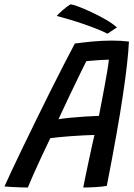

<svg xmlns="http://www.w3.org/2000/svg" viewBox="-58 -852 614 880"><path d="M69.5 7.5Q57 7.5 36.2 6.8Q15.5 6 -4.8 5Q-25 4 -37.5 2.5Q-26 -23.5 -4 -70.5Q18 -117.5 46.8 -177Q75.5 -236.5 107.8 -302.2Q140 -368 172.2 -432.8Q204.5 -497.5 233.8 -554.2Q263 -611 285 -652.5Q317 -657 363.5 -661.5Q410 -666 455 -666Q497 -666 533 -661.5Q529 -574 505.2 -414.8Q481.5 -255.5 431.5 0Q413 3.5 380.5 5.5Q348 7.5 323.5 7.5Q327 -10.5 333.5 -42.5Q340 -74.5 348 -111.2Q356 -148 363 -181Q370 -214 375 -233.5Q355 -233 324 -231.5Q293 -230 261 -227.5Q229 -225 204.5 -222.5Q180 -220 172.5 -218.5Q151.5 -175.5 131.5 -132.2Q111.5 -89 95.2 -52.5Q79 -16 69.5 7.5ZM210 -305.5Q229 -309 262.5 -312.2Q296 -315.5 332 -317.8Q368 -320 395.5 -321Q398.5 -336.5 405 -370.5Q411.5 -404.5 419.2 -445.2Q427 -486 433 -522.2Q439 -558.5 441 -578.5Q429.5 -578.5 408 -577.2Q386.5 -576 366.2 -574.2Q346 -572.5 337.5 -571.5Q329 -554.5 309.2 -514.2Q289.5 -474 263.5 -419.5Q237.5 -365 210 -305.5ZM264.5 -832Q275 -831.5 301.5 -821.8Q328 -812 361 -796.5Q394 -781 425.8 -762.8Q457.5 -744.5 478 -726.5L434.5 -697.5Q418 -706.5 388.8 -718.2Q359.5 -730 325.2 -741.8Q291 -753.5 258.2 -763.2Q225.5 -773 202 -779Q208 -786.5 226.8 -803.2Q245.5 -820 264.5 -832Z"/></svg>

Font: Grandstander
Style: Italic
Weight: 400
Italic angle: -15°
Designer: Tyler Finck
Foundry: Etcetera Type Co
Version: Version 1.200; ttfautohint (v1.8.3)